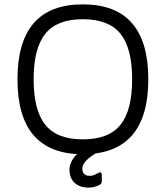

<svg xmlns="http://www.w3.org/2000/svg" viewBox="-20 -696 759 879"><path d="M359 10Q60 10 60 -333Q60 -676 359 -676Q659 -676 659 -333Q659 10 359 10ZM359 -58Q478 -58 531.5 -124.5Q585 -191 585 -333Q585 -475 531.5 -541.5Q478 -608 359 -608Q241 -608 187.5 -541.5Q134 -475 134 -333Q134 -191 187.5 -124.5Q241 -58 359 -58ZM386 163Q346 163 322 141.5Q298 120 298 80Q298 57 314 31.5Q330 6 361 -10Q366 -12 371 -12.5Q376 -13 381 -13L413 -12Q424 -11 426 -5Q428 1 417 7Q390 23 373.5 40.5Q357 58 357 75Q357 109 391 109Q402 109 411.5 105Q421 101 428 97Q446 86 446 106V132Q446 145 437 150Q427 155 414 159Q401 163 386 163Z"/></svg>

Font: Pitagon Sans
Style: Regular
Weight: 400
Designer: Travis Tran
Foundry: Pitagon
Version: Version 1.001; ttfautohint (v1.8.4.7-5d5b);gftools[0.9.26]